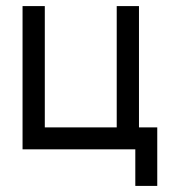

<svg xmlns="http://www.w3.org/2000/svg" viewBox="-20 -490 570 630"><path d="M363 -72V-470H436V-72H496V120H424V0H54V-470H127V-72Z"/></svg>

Font: Kreadon
Style: Regular
Weight: 400
Designer: kohakuno
Foundry: StudioGnu
Version: Version 1.000;Glyphs 3.1.2 (3151)